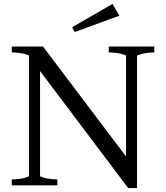

<svg xmlns="http://www.w3.org/2000/svg" viewBox="-20 -944 846 978"><path d="M633 14 184 -582V-46Q207 -36 232.5 -33Q258 -30 272 -30V0H40V-30Q54 -30 80 -33Q106 -36 128 -46V-661Q106 -671 80 -674Q54 -677 40 -677V-707H199L622 -147V-661Q600 -671 574 -674Q548 -677 534 -677V-707H766V-677Q752 -677 726.5 -674Q701 -671 678 -661V14ZM361 -781 347 -805 553 -924 588 -864Z"/></svg>

Font: Joan
Style: Regular
Weight: 400
Designer: Paolo Biagini
Version: Version 1.001; ttfautohint (v1.8.4.7-5d5b);gftools[0.9.30]